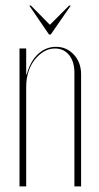

<svg xmlns="http://www.w3.org/2000/svg" viewBox="-20 -669 356 689"><path d="M76 -402Q89 -450 117 -475.5Q145 -501 181 -501Q219 -501 245 -473Q271 -445 271 -402V0H247V-408Q247 -448 228 -471.5Q209 -495 177 -495Q156 -495 137.5 -484Q119 -473 104.5 -454.5Q90 -436 82 -411Q74 -386 74 -358V0H50V-495H74V-402ZM91 -649 159 -580 228 -649H234L162 -545H156L85 -649Z"/></svg>

Font: Moniqa Thin Display
Style: Regular
Weight: 100
Designer: Rajesh Rajput
Foundry: Rajesh Rajput
Version: Version 1.000